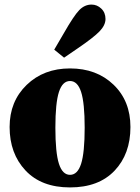

<svg xmlns="http://www.w3.org/2000/svg" viewBox="-20 -804 612 839"><path d="M222 -246Q222 -137 237.5 -88.5Q253 -40 286 -40Q319 -40 334.5 -88.5Q350 -137 350 -246Q350 -354 334.5 -402Q319 -450 286 -450Q253 -450 237.5 -402Q222 -354 222 -246ZM286 -505Q402 -505 476 -434Q550 -363 550 -249Q550 -131 480.5 -58Q411 15 286 15Q161 15 91.5 -59Q22 -133 22 -249Q22 -361 96.5 -433Q171 -505 286 -505ZM217 -587 259 -659Q303 -736 326.5 -760Q350 -784 380 -784Q404 -784 422.5 -766.5Q441 -749 441 -721Q441 -694 415 -667Q389 -640 320 -593L260 -552Z"/></svg>

Font: TypoPRO Source Serif Pro
Style: Regular
Weight: 900
Designer: Frank Grießhammer
Foundry: Adobe Systems Incorporated
Version: Version 1.017;PS 1.0;hotconv 1.0.79;makeotf.lib2.5.61930